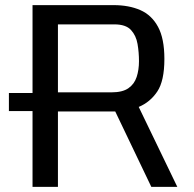

<svg xmlns="http://www.w3.org/2000/svg" viewBox="-20 -726 755 746"><path d="M106.4 0V-294.4H14.6V-364.7H106.4V-706.1H421.4Q481 -706.1 525.1 -686.8Q569.3 -667.5 594 -621.8Q618.7 -576.2 618.7 -497.1Q618.7 -411.6 591.1 -370.4Q563.5 -329.1 519 -310.5L668.9 0H567.9L427.7 -293H205.1V0ZM205.1 -367.2H413.1Q456.1 -367.2 479 -383.3Q502 -399.4 511 -427Q520 -454.6 520 -488.3Q520 -522.5 514.4 -555.2Q508.8 -587.9 488.8 -609.6Q468.8 -631.3 424.3 -631.3H205.1Z"/></svg>

Font: Monda
Style: Regular
Weight: 400
Designer: Vernon Adams
Foundry: Vernon Adams
Version: Version 2.100; ttfautohint (v1.8.3)